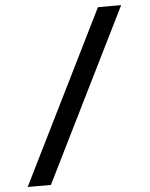

<svg xmlns="http://www.w3.org/2000/svg" viewBox="-59 -800 757 970"><g transform="rotate(-5 320.0 -315.0)"><path d="M474.5 -752 41.7 122H159.5L592.3 -752Z"/></g></svg>

Font: Linux Libertine Mono O 
Style: Mono Bold
Weight: 400
Designer: Philipp H. Poll
Foundry: Philipp H. Poll
Version: Version 5.1.7